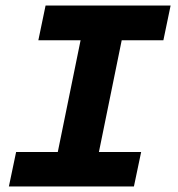

<svg xmlns="http://www.w3.org/2000/svg" viewBox="-20 -671 640 691"><path d="M12 0 38 -124H188L270 -526H118L144 -651H594L568 -526H418L336 -124H488L462 0Z"/></svg>

Font: Source Code Pro ExtraBold
Style: Italic
Weight: 800
Italic angle: -11°
Monospace: yes
Designer: Paul D. Hunt, Teo Tuominen
Foundry: Adobe Systems Incorporated
Version: Version 1.016;hotconv 1.0.116;makeotfexe 2.5.65601